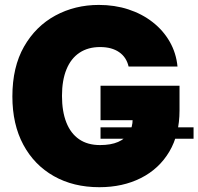

<svg xmlns="http://www.w3.org/2000/svg" viewBox="-20 -758 814 788"><path d="M387.7 10.3Q281.2 10.3 200.9 -35.2Q120.6 -80.6 75.7 -164.1Q30.8 -247.6 30.8 -362.3Q30.8 -482.9 78.6 -566.7Q126.5 -650.4 207 -694.1Q287.6 -737.8 385.7 -737.8Q450.7 -737.8 506.8 -719.5Q563 -701.2 606.4 -667.2Q649.9 -633.3 676.5 -586.9Q703.1 -540.5 708.5 -484.9H507.8Q503.4 -503.9 493.7 -518.8Q483.9 -533.7 469 -543.9Q454.1 -554.2 434.6 -559.6Q415 -564.9 390.6 -564.9Q341.3 -564.9 306.2 -541.5Q271 -518.1 252.7 -473.1Q234.4 -428.2 234.4 -364.7Q234.4 -300.8 252.2 -255.6Q270 -210.4 304.7 -186.5Q339.4 -162.6 390.6 -162.6Q435.1 -162.6 464.8 -175.5Q494.6 -188.5 509.5 -212.4Q524.4 -236.3 524.4 -268.6L560.5 -264.6H392.6V-406.2H716.8V-304.7Q716.8 -206.1 674.8 -135.5Q632.8 -64.9 558.3 -27.3Q483.9 10.3 387.7 10.3ZM392.6 -188.5V-235.4H774.4V-188.5Z"/></svg>

Font: Inter 18pt Black
Style: Regular
Weight: 900
Designer: Rasmus Andersson
Foundry: rsms
Version: Version 4.001;git-66647c0bb